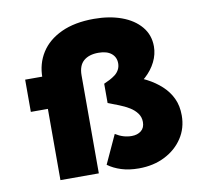

<svg xmlns="http://www.w3.org/2000/svg" viewBox="-82 -823 981 921"><g transform="rotate(-10 409.0 -362.0)"><path d="M522 10Q474 10 436.5 -2Q399 -14 372 -34L436 -173Q455 -161 474.5 -155Q494 -149 515 -149Q543 -149 561 -163.5Q579 -178 579 -206Q579 -230 565.5 -248.5Q552 -267 530 -280.5Q508 -294 481 -304.5Q454 -315 428 -325V-419Q442 -425 456.5 -432.5Q471 -440 483.5 -449.5Q496 -459 503.5 -473Q511 -487 511 -504Q511 -534 489 -552Q467 -570 426 -570Q380 -570 354 -547.5Q328 -525 328 -477V0H141V-499Q141 -567 174.5 -620Q208 -673 273.5 -703.5Q339 -734 433 -734Q508 -734 567 -712.5Q626 -691 660 -650.5Q694 -610 694 -554Q694 -516 676 -479.5Q658 -443 625.5 -413.5Q593 -384 550 -368L548 -434Q594 -421 633.5 -400.5Q673 -380 703.5 -352Q734 -324 751 -288Q768 -252 768 -205Q768 -143 736 -94.5Q704 -46 648.5 -18Q593 10 522 10ZM58 -347V-504H235V-347Z"/></g></svg>

Font: Lexend Exa ExtraBold
Style: Regular
Weight: 800
Designer: Bonnie Shaver-Troup, Thomas Jockin
Foundry: Lexend
Version: Version 1.007